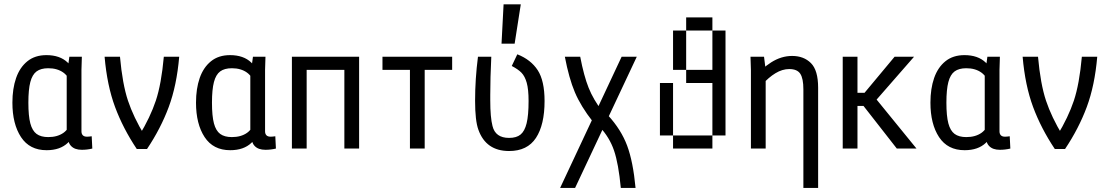

<svg xmlns="http://www.w3.org/2000/svg" viewBox="-20 -708 5290 915"><path d="M301.8 -63.5 297.9 -78.1V-358.4L301.8 -374L310.5 -437.5H370.1L368.2 -375V-82Q368.2 -70.3 374.5 -63.5Q380.9 -56.6 394.5 -56.6Q403.3 -56.6 417 -58.6L419.9 0Q395.5 5.9 370.1 5.9Q335.9 5.9 318.8 -12.2Q301.8 -30.3 301.8 -63.5ZM350.6 -308.6 322.3 -295.9Q310.5 -341.8 281.7 -362.3Q252.9 -382.8 210 -382.8Q174.8 -382.8 154.3 -367.7Q133.8 -352.5 124.5 -316.9Q115.2 -281.2 115.2 -218.8Q115.2 -155.3 124.5 -120.1Q133.8 -85 154.3 -69.8Q174.8 -54.7 210 -54.7Q253.9 -54.7 282.7 -75.2Q311.5 -95.7 322.3 -142.6L351.6 -129.9Q339.8 -62.5 303.2 -27.3Q266.6 7.8 202.1 7.8Q121.1 7.8 80.1 -54.7Q39.1 -117.2 39.1 -218.8Q39.1 -285.2 56.6 -335.9Q74.2 -386.7 110.4 -416Q146.5 -445.3 201.2 -445.3Q265.6 -445.3 302.2 -410.2Q338.9 -375 350.6 -308.6Z M760.7 -437.5H834Q822.3 -300.8 784.2 -198.2Q746.1 -95.7 680.7 2H631.8Q566.4 -95.7 528.3 -198.2Q490.2 -300.8 478.5 -437.5H551.8Q563.5 -307.6 589.8 -228.5Q616.2 -149.4 668.9 -62.5H643.6Q696.3 -149.4 722.7 -228.5Q749 -307.6 760.7 -437.5Z M1176.8 -63.5 1172.9 -78.1V-358.4L1176.8 -374L1185.5 -437.5H1245.1L1243.2 -375V-82Q1243.2 -70.3 1249.5 -63.5Q1255.9 -56.6 1269.5 -56.6Q1278.3 -56.6 1292 -58.6L1294.9 0Q1270.5 5.9 1245.1 5.9Q1210.9 5.9 1193.8 -12.2Q1176.8 -30.3 1176.8 -63.5ZM1225.6 -308.6 1197.3 -295.9Q1185.5 -341.8 1156.7 -362.3Q1127.9 -382.8 1085 -382.8Q1049.8 -382.8 1029.3 -367.7Q1008.8 -352.5 999.5 -316.9Q990.2 -281.2 990.2 -218.8Q990.2 -155.3 999.5 -120.1Q1008.8 -85 1029.3 -69.8Q1049.8 -54.7 1085 -54.7Q1128.9 -54.7 1157.7 -75.2Q1186.5 -95.7 1197.3 -142.6L1226.6 -129.9Q1214.8 -62.5 1178.2 -27.3Q1141.6 7.8 1077.1 7.8Q996.1 7.8 955.1 -54.7Q914.1 -117.2 914.1 -218.8Q914.1 -285.2 931.6 -335.9Q949.2 -386.7 985.4 -416Q1021.5 -445.3 1076.2 -445.3Q1140.6 -445.3 1177.2 -410.2Q1213.9 -375 1225.6 -308.6Z M1621.1 0V-375H1441.4V0H1371.1V-437.5H1691.4V0Z M2003.9 -375V0H1933.6V-375H1802.7V-437.5H2134.8V-375Z M2316.4 -254.9V-229.5Q2316.4 -148.4 2327.1 -107.4Q2340.8 -50.8 2406.2 -50.8Q2441.4 -50.8 2460.9 -66.9Q2480.5 -83 2489.7 -120.6Q2499 -158.2 2499 -226.6Q2499 -282.2 2490.2 -313.5Q2481.4 -344.7 2465.3 -361.3Q2449.2 -377.9 2418.9 -393.6L2445.3 -449.2Q2509.8 -423.8 2542.5 -373.5Q2575.2 -323.2 2575.2 -226.6Q2575.2 -113.3 2534.2 -50.8Q2493.2 11.7 2406.2 11.7Q2295.9 11.7 2259.8 -89.8Q2244.1 -132.8 2244.1 -227.5Q2244.1 -331.1 2257.8 -437.5H2321.3Q2316.4 -335.9 2316.4 -254.9ZM2461.9 -687.5 2432.6 -500H2370.1L2379.9 -687.5Z M3008.8 187.5H2938.5Q2927.7 72.3 2906.2 9.3Q2884.8 -53.7 2836.9 -104.5L2804.7 -128.9Q2748 -201.2 2719.7 -268.1Q2691.4 -335 2671.9 -437.5H2745.1Q2762.7 -345.7 2785.2 -289.6Q2807.6 -233.4 2851.6 -175.8L2877.9 -158.2Q2940.4 -89.8 2968.8 -13.7Q2997.1 62.5 3008.8 187.5ZM3014.6 -437.5 2720.7 187.5H2649.4L2942.4 -437.5Z M3312.5 -62.5V0H3250V-62.5ZM3375 -62.5V0H3312.5V-62.5ZM3437.5 -125V-62.5H3375V-125ZM3437.5 -187.5V-125H3375V-187.5ZM3437.5 -250V-187.5H3375V-250ZM3437.5 -312.5V-250H3375V-312.5ZM3437.5 -375V-312.5H3375V-375ZM3437.5 -437.5V-375H3375V-437.5ZM3375 -625V-562.5H3312.5V-625ZM3312.5 -625V-562.5H3250V-625ZM3437.5 -562.5V-500H3375V-562.5ZM3437.5 -500V-437.5H3375V-500ZM3187.5 -312.5V-250H3125V-312.5ZM3187.5 -125V-62.5H3125V-125ZM3187.5 -187.5V-125H3125V-187.5ZM3250 -62.5V0H3187.5V-62.5ZM3187.5 -250V-187.5H3125V-250ZM3250 -500V-437.5H3187.5V-500ZM3250 -562.5V-500H3187.5V-562.5ZM3250 -437.5V-375H3187.5V-437.5ZM3312.5 -375V-312.5H3250V-375ZM3375 -375V-312.5H3312.5V-375Z M3556.6 -437.5H3621.1L3628.9 -375V0H3558.6V-374ZM3741.2 -378.9Q3708 -378.9 3675.3 -358.9Q3642.6 -338.9 3614.3 -306.6L3579.1 -336.9Q3606.4 -379.9 3654.8 -410.6Q3703.1 -441.4 3754.9 -441.4Q3810.5 -441.4 3844.7 -407.2Q3878.9 -373 3878.9 -290V187.5H3808.6V-282.2Q3808.6 -334 3793.9 -356.4Q3779.3 -378.9 3741.2 -378.9Z M4150.4 -203.1H4066.4V0H3996.1V-437.5H4066.4V-265.6H4150.4ZM4335.9 -437.5 4146.5 -220.7V-247.1L4347.7 0H4253.9L4072.3 -232.4L4243.2 -437.5Z M4676.8 -63.5 4672.9 -78.1V-358.4L4676.8 -374L4685.5 -437.5H4745.1L4743.2 -375V-82Q4743.2 -70.3 4749.5 -63.5Q4755.9 -56.6 4769.5 -56.6Q4778.3 -56.6 4792 -58.6L4794.9 0Q4770.5 5.9 4745.1 5.9Q4710.9 5.9 4693.8 -12.2Q4676.8 -30.3 4676.8 -63.5ZM4725.6 -308.6 4697.3 -295.9Q4685.5 -341.8 4656.7 -362.3Q4627.9 -382.8 4585 -382.8Q4549.8 -382.8 4529.3 -367.7Q4508.8 -352.5 4499.5 -316.9Q4490.2 -281.2 4490.2 -218.8Q4490.2 -155.3 4499.5 -120.1Q4508.8 -85 4529.3 -69.8Q4549.8 -54.7 4585 -54.7Q4628.9 -54.7 4657.7 -75.2Q4686.5 -95.7 4697.3 -142.6L4726.6 -129.9Q4714.8 -62.5 4678.2 -27.3Q4641.6 7.8 4577.1 7.8Q4496.1 7.8 4455.1 -54.7Q4414.1 -117.2 4414.1 -218.8Q4414.1 -285.2 4431.6 -335.9Q4449.2 -386.7 4485.4 -416Q4521.5 -445.3 4576.2 -445.3Q4640.6 -445.3 4677.2 -410.2Q4713.9 -375 4725.6 -308.6Z M5135.7 -437.5H5209Q5197.3 -300.8 5159.2 -198.2Q5121.1 -95.7 5055.7 2H5006.8Q4941.4 -95.7 4903.3 -198.2Q4865.2 -300.8 4853.5 -437.5H4926.8Q4938.5 -307.6 4964.8 -228.5Q4991.2 -149.4 5043.9 -62.5H5018.6Q5071.3 -149.4 5097.7 -228.5Q5124 -307.6 5135.7 -437.5Z"/></svg>

Font: Sudo Var
Style: Regular
Weight: 400
Monospace: yes
Designer: Jens Kutilek
Foundry: Jens Kutilek
Version: Version 0.065;FEAKit 1.0